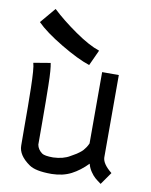

<svg xmlns="http://www.w3.org/2000/svg" viewBox="-84 -807 687 875"><g transform="rotate(10 259.0 -370.0)"><path d="M330.1 -591.8 296.9 -519.5Q242.7 -537.1 162.1 -585.2Q81.5 -633.3 42 -673.3L102.1 -744.6Q149.9 -699.7 215.8 -653.8Q281.7 -607.9 330.1 -591.8ZM442.4 4.9Q424.8 -7.8 414.8 -16.4Q404.8 -24.9 393.6 -41.3Q382.3 -57.6 377.4 -77.1Q342.8 -41.5 304.7 -21.7Q266.6 -2 215.8 -1H211.4Q140.1 -1 110.4 -21.5Q55.7 -59.1 55.7 -104.5Q55.2 -133.8 55.2 -189Q55.2 -244.1 54.9 -284.7Q54.7 -325.2 53.7 -369.9Q52.7 -414.6 50.5 -444.1Q48.3 -473.6 44.4 -485.4L122.6 -498.5Q125.5 -485.8 127.4 -461.7Q129.4 -437.5 130.1 -395.8Q130.9 -354 131.1 -321.3Q131.3 -288.6 131.6 -223.4Q131.8 -158.2 131.8 -122.1Q135.7 -100.1 156.2 -85Q168.5 -76.2 208 -76.2Q255.4 -78.1 285.6 -96.7Q287.1 -97.7 297.4 -103.5Q307.6 -109.4 311.5 -111.8Q315.4 -114.3 324.5 -121.1Q333.5 -127.9 338.6 -133.5Q343.8 -139.2 350.1 -148.4Q356.4 -157.7 360.8 -168V-498H438V-116.7Q439 -86.9 482.4 -52.2Z"/></g></svg>

Font: FantasqueSansM Nerd Font
Style: Regular
Weight: 400
Monospace: yes
Designer: Jany Belluz
Version: Version 1.8.0 ; ttfautohint (v1.8.2);Nerd Fonts 3.4.0